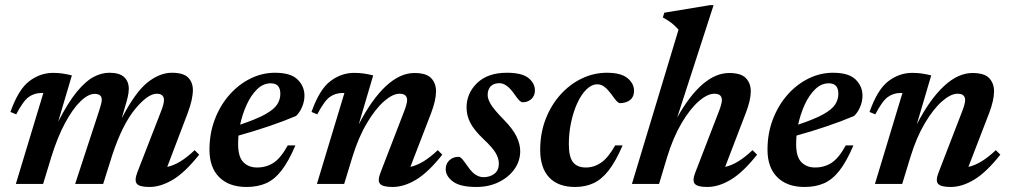

<svg xmlns="http://www.w3.org/2000/svg" viewBox="-20 -732 4018 764"><path d="M772.5 -116.5Q716.5 -46 668 -17Q619.5 12 574.5 12Q535.5 12 524.8 -0.5Q514 -13 526 -45L621 -289.5Q632.5 -319 632.5 -333.5Q632.5 -359 603.5 -359Q568 -359 517.5 -297.8Q467 -236.5 427 -116L390.5 0H279L375 -293Q385 -323 385 -335Q385 -358.5 356.5 -358.5Q331 -358.5 300 -328.5Q269 -298.5 238.8 -242.2Q208.5 -186 184 -106.5L151.5 0H43L152.5 -362H145Q116.5 -362 94.2 -346Q72 -330 44.5 -277L21.5 -286.5Q53 -376 96.5 -409Q140 -442 191 -442Q211.5 -442 228.5 -439.5Q245.5 -437 266 -432L211.5 -248Q251 -324.5 285.8 -366.8Q320.5 -409 352.2 -425.8Q384 -442.5 415 -442.5Q455.5 -442.5 474 -425.2Q492.5 -408 492.5 -378.5Q492.5 -364.5 488.5 -347Q484.5 -329.5 477.5 -307L464.5 -261.5Q518.5 -365.5 567 -404Q615.5 -442.5 664 -442.5Q709.5 -442.5 728.5 -423.5Q747.5 -404.5 747.5 -373.5Q747.5 -337 726.5 -281L645.5 -68Q695.5 -78 754.5 -134.5Z M1155.5 -153.5Q1128 -89 1099.8 -53Q1071.5 -17 1038 -2.5Q1004.5 12 961 12Q891.5 12 852.5 -26.8Q813.5 -65.5 813.5 -136Q813.5 -201.5 835 -257.5Q856.5 -313.5 893.2 -355Q930 -396.5 976.8 -419.5Q1023.5 -442.5 1074 -442.5Q1137 -442.5 1164.2 -415.5Q1191.5 -388.5 1191.5 -351.5Q1191.5 -329 1182.2 -306.8Q1173 -284.5 1158 -270.5Q1106 -248.5 1047.2 -228.8Q988.5 -209 929 -192.5Q927.5 -175 927.5 -158.5Q927.5 -108 948.2 -86.8Q969 -65.5 1003 -65.5Q1039.5 -65.5 1068.2 -84Q1097 -102.5 1125 -153.5ZM1057.5 -400.5Q1027.5 -400.5 1003.2 -377Q979 -353.5 961.8 -315.8Q944.5 -278 935.5 -236Q1001 -258 1035.5 -277.2Q1070 -296.5 1082.8 -316.2Q1095.5 -336 1095.5 -358.5Q1095.5 -400.5 1057.5 -400.5Z M1242.5 -277 1219.5 -286.5Q1251 -376 1294.5 -409Q1338 -442 1389 -442Q1410 -442 1427.2 -439.5Q1444.5 -437 1465 -432L1407.5 -237Q1459 -336.5 1515.2 -389Q1571.5 -441.5 1629 -441.5Q1676.5 -441.5 1695.8 -421Q1715 -400.5 1715 -368.5Q1715 -333.5 1695.5 -282L1613 -68Q1663 -78.5 1722 -134.5L1740 -116.5Q1684 -46 1635.8 -17Q1587.5 12 1542.5 12Q1503 12 1492.2 -0.5Q1481.5 -13 1494 -45L1588 -288.5Q1600 -319.5 1600 -334Q1600 -345 1593.2 -352Q1586.5 -359 1569.5 -359Q1542.5 -359 1508 -328.8Q1473.5 -298.5 1439.8 -241.8Q1406 -185 1382 -106.5L1349.5 0H1241L1350.5 -362H1343Q1314.5 -362 1292.2 -346Q1270 -330 1242.5 -277Z M1805 -108Q1811 -108 1818 -100.5Q1825 -93 1841.5 -69.5Q1858 -45.5 1873.2 -36.2Q1888.5 -27 1903.5 -27Q1930 -27 1947.5 -40.8Q1965 -54.5 1965 -81Q1965 -101 1953 -122.2Q1941 -143.5 1904 -178.5Q1866.5 -214 1851.5 -243.2Q1836.5 -272.5 1836.5 -304Q1836.5 -361 1878.8 -401.8Q1921 -442.5 1997 -442.5Q2056.5 -442.5 2082.5 -421.8Q2108.5 -401 2108.5 -372Q2108.5 -351 2094.5 -338Q2080.5 -325 2059 -325Q2054.5 -325 2047.2 -331.5Q2040 -338 2026 -358.5Q1996.5 -401 1967 -401Q1944.5 -401 1932.5 -388.5Q1920.5 -376 1920.5 -354Q1920.5 -337.5 1933.5 -316.2Q1946.5 -295 1983.5 -257Q2021 -219 2035.5 -188.5Q2050 -158 2050 -130.5Q2050 -91.5 2027.2 -59.2Q2004.5 -27 1965 -7.5Q1925.5 12 1875 12Q1811.5 12 1782.5 -9.5Q1753.5 -31 1753.5 -59.5Q1753.5 -80 1768 -94Q1782.5 -108 1805 -108Z M2357.5 -396.5Q2334 -396.5 2313.5 -376.2Q2293 -356 2277.2 -321.8Q2261.5 -287.5 2252.5 -245Q2243.5 -202.5 2243.5 -158.5Q2243.5 -108 2260 -86.8Q2276.5 -65.5 2311.5 -65.5Q2343.5 -65.5 2371.5 -84.5Q2399.5 -103.5 2428 -153.5H2457.5Q2430 -89.5 2401.8 -53.5Q2373.5 -17.5 2341 -2.8Q2308.5 12 2268.5 12Q2201 12 2165.2 -26Q2129.5 -64 2129.5 -136Q2129.5 -201.5 2151 -257.5Q2172.5 -313.5 2209.8 -355Q2247 -396.5 2294.8 -419.5Q2342.5 -442.5 2395 -442.5Q2451 -442.5 2477 -421Q2503 -399.5 2503 -370.5Q2503 -347 2487.8 -334.5Q2472.5 -322 2447.5 -321.5Q2441 -321.5 2432.8 -330.8Q2424.5 -340 2412 -358Q2399 -375.5 2385.8 -386Q2372.5 -396.5 2357.5 -396.5Z M2634.5 -106.5 2602.5 0H2494.5L2680 -614Q2666.5 -629 2652.8 -640Q2639 -651 2617.5 -662.5L2623.5 -681.5L2805 -711.5H2819.5L2674.5 -264Q2723 -351 2775.2 -396.2Q2827.5 -441.5 2881.5 -441.5Q2929 -441.5 2948.2 -421Q2967.5 -400.5 2967.5 -368.5Q2967.5 -333.5 2947.5 -282L2865.5 -68Q2915.5 -78.5 2974.5 -134.5L2992.5 -116.5Q2936.5 -46 2888 -17Q2839.5 12 2794.5 12Q2755.5 12 2744.8 -0.5Q2734 -13 2746.5 -45L2840.5 -288.5Q2852.5 -319.5 2852.5 -334Q2852.5 -345 2845.8 -352Q2839 -359 2822 -359Q2795 -359 2760.2 -328.8Q2725.5 -298.5 2692 -241.8Q2658.5 -185 2634.5 -106.5Z M3376 -153.5Q3348.5 -89 3320.2 -53Q3292 -17 3258.5 -2.5Q3225 12 3181.5 12Q3112 12 3073 -26.8Q3034 -65.5 3034 -136Q3034 -201.5 3055.5 -257.5Q3077 -313.5 3113.8 -355Q3150.5 -396.5 3197.2 -419.5Q3244 -442.5 3294.5 -442.5Q3357.5 -442.5 3384.8 -415.5Q3412 -388.5 3412 -351.5Q3412 -329 3402.8 -306.8Q3393.5 -284.5 3378.5 -270.5Q3326.5 -248.5 3267.8 -228.8Q3209 -209 3149.5 -192.5Q3148 -175 3148 -158.5Q3148 -108 3168.8 -86.8Q3189.5 -65.5 3223.5 -65.5Q3260 -65.5 3288.8 -84Q3317.5 -102.5 3345.5 -153.5ZM3278 -400.5Q3248 -400.5 3223.8 -377Q3199.5 -353.5 3182.2 -315.8Q3165 -278 3156 -236Q3221.5 -258 3256 -277.2Q3290.5 -296.5 3303.2 -316.2Q3316 -336 3316 -358.5Q3316 -400.5 3278 -400.5Z M3463 -277 3440 -286.5Q3471.5 -376 3515 -409Q3558.5 -442 3609.5 -442Q3630.5 -442 3647.8 -439.5Q3665 -437 3685.5 -432L3628 -237Q3679.5 -336.5 3735.8 -389Q3792 -441.5 3849.5 -441.5Q3897 -441.5 3916.2 -421Q3935.5 -400.5 3935.5 -368.5Q3935.5 -333.5 3916 -282L3833.5 -68Q3883.5 -78.5 3942.5 -134.5L3960.5 -116.5Q3904.5 -46 3856.2 -17Q3808 12 3763 12Q3723.5 12 3712.8 -0.5Q3702 -13 3714.5 -45L3808.5 -288.5Q3820.5 -319.5 3820.5 -334Q3820.5 -345 3813.8 -352Q3807 -359 3790 -359Q3763 -359 3728.5 -328.8Q3694 -298.5 3660.2 -241.8Q3626.5 -185 3602.5 -106.5L3570 0H3461.5L3571 -362H3563.5Q3535 -362 3512.8 -346Q3490.5 -330 3463 -277Z"/></svg>

Font: Newsreader 16pt SemiBold
Style: Italic
Weight: 600
Italic angle: -17°
Designer: Hugues Gentile
Foundry: Production Type
Version: Version 1.003; ttfautohint (v1.8.3)